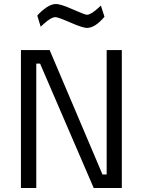

<svg xmlns="http://www.w3.org/2000/svg" viewBox="-20 -943 716 963"><path d="M85 0V-692H229L494 -68H515V-692H591V0H450L181 -624H162V0ZM416 -803Q395 -803 333 -830Q271 -857 258 -857Q236 -857 197 -821L184 -809L167 -865Q186 -887 212 -905Q238 -923 261 -923Q284 -923 345 -896Q406 -869 416 -869Q436 -869 474 -904L486 -915L504 -859Q457 -803 416 -803Z"/></svg>

Font: Titillium Web
Style: Regular
Weight: 400
Version: Version 1.002;PS 57.000;hotconv 1.0.70;makeotf.lib2.5.55311